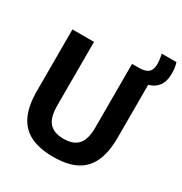

<svg xmlns="http://www.w3.org/2000/svg" viewBox="-203 -1038 1138 1199"><g transform="rotate(30 366.5 -439.0)"><path d="M57.5 -296.5V-740H213V-279.5Q213 -195.5 246.8 -158Q280.5 -120.5 350.5 -120.5Q420 -120.5 453.8 -158Q487.5 -195.5 487.5 -279.5V-740H540.5Q582.5 -740 603.8 -758Q625 -776 625 -817.5Q625 -849 616 -888H722Q728 -869.5 730.5 -851Q733 -832.5 733 -809.5Q733 -755 708.5 -721.8Q684 -688.5 640 -677V-296.5Q640 -190 608.8 -122.5Q577.5 -55 513.8 -22.8Q450 9.5 350.5 9.5Q250 9.5 185.5 -22.8Q121 -55 89.2 -122.5Q57.5 -190 57.5 -296.5Z"/></g></svg>

Font: Encode Sans Semi Condensed
Style: Bold
Weight: 700
Width: 4
Designer: Multiple Designers
Foundry: Impallari Type
Version: Version 2.000